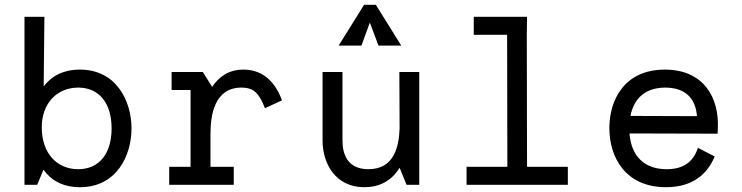

<svg xmlns="http://www.w3.org/2000/svg" viewBox="-20 -770 3090 800"><path d="M313 -480C241 -480 193 -451 162 -410L165 -700H82V0H135L161 -63C192 -20 240 10 313 10C467 10 528 -123 528 -235C528 -346 467 -480 313 -480ZM306 -405C394 -405 445 -339 445 -235C445 -131 394 -65 306 -65C218 -65 154 -130 154 -240C154 -340 218 -405 306 -405Z M825 -470H695V-395H774V-75H685V0H954V-75H857V-212C857 -294 875 -405 986 -405C1039 -405 1060 -380 1084 -319L1155 -352C1121 -444 1062 -480 994 -480C933 -480 892 -450 864 -408Z M1644 -470 1645 -234C1642 -163 1625 -65 1515 -65C1427 -65 1407 -129 1407 -184V-470H1324V-184C1324 -91 1376 10 1498 10C1558 10 1610 -14 1645 -71L1674 0H1727V-470ZM1652 -580 1546 -750H1497L1391 -580H1486L1521 -676L1557 -580Z M2176 -700H1954V-625H2093L2094 -75H1924V0H2346V-75H2176L2175 -625Z M2519 -236C2519 -117 2584 10 2755 10C2869 10 2928 -47 2958 -118L2888 -154C2868 -93 2825 -65 2758 -65C2662 -65 2610 -122 2603 -214L2970 -213L2971 -235C2977 -361 2914 -480 2750 -480C2582 -480 2519 -354 2519 -236ZM2607 -287C2621 -360 2669 -405 2752 -405C2827 -405 2878 -368 2884 -286Z"/></svg>

Font: Necto Mono
Style: Regular
Weight: 400
Designer: Marco Condello
Foundry: Collletttivo
Version: Version 1.300;Glyphs 3.2 (3217)